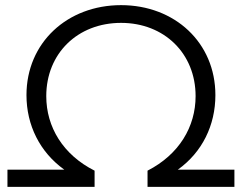

<svg xmlns="http://www.w3.org/2000/svg" viewBox="-20 -727 942 747"><path d="M348 0V-63C225 -125 160 -233 160 -353C160 -519 282 -638 451 -638C619 -638 741 -519 741 -353C741 -234 677 -126 554 -63V0H892V-67H672C767 -135 818 -240 818 -357C818 -561 660 -707 451 -707C242 -707 83 -561 83 -357C83 -240 135 -135 230 -67H9V0Z"/></svg>

Font: Montserrat-Alt1
Style: Regular
Weight: 400
Designer: Differentunic
Foundry: Differentunic
Version: Version 7.222